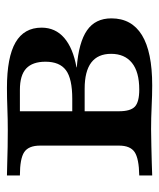

<svg xmlns="http://www.w3.org/2000/svg" viewBox="27 -483 456 550"><g transform="rotate(-90 255.0 -208.0)"><path d="M27.4 0V-37.1Q75.8 -37.9 94.4 -50.4Q112.9 -62.9 112.9 -95.2V-321Q112.9 -354 94.4 -366.5Q75.8 -379 27.4 -379V-416.1Q40.3 -416.1 62.1 -415.3Q83.9 -414.5 109.3 -414.1Q134.7 -413.7 157.3 -413.7Q188.7 -413.7 219.4 -414.9Q250 -416.1 278.2 -416.1Q366.1 -416.1 408.5 -391.5Q450.8 -366.9 450.8 -316.9Q450.8 -277.4 421.4 -252Q391.9 -226.6 337.1 -216.9V-216.1Q408.9 -210.5 443.1 -186.7Q477.4 -162.9 477.4 -116.9Q477.4 -58.9 429.4 -29.4Q381.5 0 285.5 0Q258.1 0 225 -1.6Q191.9 -3.2 159.7 -3.2Q136.3 -3.2 110.9 -2.4Q85.5 -1.6 62.9 -1.2Q40.3 -0.8 27.4 0ZM273.4 -37.1Q324.2 -37.1 350 -58.1Q375.8 -79 375.8 -117.7Q375.8 -155.6 350.8 -174.6Q325.8 -193.5 275.8 -193.5H184.7V-229H246.8Q304.8 -229 329 -247.2Q353.2 -265.3 353.2 -305.6Q353.2 -342.7 333.9 -360.9Q314.5 -379 272.6 -379H204.8L211.3 -383.9V-95.2Q211.3 -62.1 224.6 -49.6Q237.9 -37.1 273.4 -37.1Z"/></g></svg>

Font: Playfair 9pt SemiBold
Style: Regular
Weight: 600
Designer: Claus Eggers Sørensen
Foundry: Claus Eggers Sørensen
Version: Version 2.001;gftools[0.9.30]